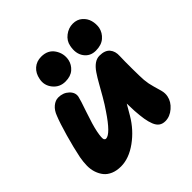

<svg xmlns="http://www.w3.org/2000/svg" viewBox="-201 -916 1109 1109"><g transform="rotate(-45 353.5 -361.5)"><path d="M453.1 -671.9Q459.5 -706.5 489.3 -729.2Q519 -752 554.2 -752Q588.4 -752 611.3 -732.2Q634.3 -712.4 642.1 -684.3Q649.9 -656.2 645 -627Q637.7 -593.3 610.8 -570.1Q584 -546.9 538.1 -546.9Q492.2 -546.9 467 -582.3Q441.9 -617.7 453.1 -671.9ZM288.1 -544.9Q241.2 -544.9 212.4 -580.6Q183.6 -616.2 192.9 -661.1Q200.2 -700.7 226.3 -723.4Q252.4 -746.1 290 -746.1Q344.7 -746.1 371.1 -706.3Q397.5 -666.5 388.2 -620.1Q381.3 -588.9 356.2 -566.9Q331.1 -544.9 288.1 -544.9ZM168 28.8Q133.3 28.8 106.7 17.6Q80.1 6.3 64.5 -12.9Q48.8 -32.2 40 -58.3Q31.2 -84.5 31.7 -114.5Q32.2 -144.5 38.1 -176.8Q51.3 -241.7 73.7 -320.6Q96.2 -399.4 112.8 -439.9Q125 -473.1 147.2 -491.5Q169.4 -509.8 192.9 -509.8Q232.4 -509.8 258.5 -485.4Q284.7 -460.9 278.8 -430.2Q275.4 -412.1 248.5 -334.5Q221.7 -256.8 212.9 -212.9Q203.6 -165 209 -153.3Q212.9 -146.5 220.2 -146Q256.8 -146 332 -258.8Q353.5 -289.6 377.2 -330.6Q400.9 -371.6 417 -400.6Q433.1 -429.7 451.4 -456.8Q469.7 -483.9 489.7 -498Q509.8 -512.2 532.2 -512.2Q576.2 -512.2 596.2 -488.8Q616.2 -465.3 613.8 -426.8Q612.3 -388.7 612.8 -323.5Q613.3 -258.3 615.2 -231.9Q618.2 -197.8 627.7 -166Q637.2 -134.3 642.8 -112.1Q648.4 -89.8 644 -67.9Q636.7 -31.2 604.2 -3.2Q571.8 24.9 534.2 24.9Q511.7 24.9 496.3 13.9Q481 2.9 471.7 -20.3Q462.4 -43.5 457.8 -72.3Q453.1 -101.1 450.2 -144Q448.2 -186 448.2 -205.1Q441.4 -194.3 412.1 -143.1Q368.2 -68.4 300.8 -19.8Q233.4 28.8 168 28.8Z"/></g></svg>

Font: Shantell Sans Bouncy
Style: Italic
Weight: 800
Italic angle: -11.31°
Designer: Stephen Nixon, Anya Danilova, Shantell Martin
Foundry: Arrow Type
Version: Version 1.006;[9816181b4]